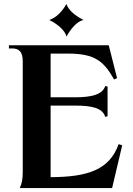

<svg xmlns="http://www.w3.org/2000/svg" viewBox="-20 -951 674 971"><path d="M80 0H547L598 -216L580 -222C533 -90 420 -56 236 -55V-417H360C441 -417 499 -406 512 -360L524 -363V-513L512 -516C499 -472 441 -459 360 -459H236V-680H323C461 -680 505 -641 557 -549L572 -556L530 -722H25V-706H43C78 -706 95 -686 95 -642V-84C95 -44 91 -24 80 0ZM316 -766C337 -804 370 -844 402 -850C360 -872 326 -899 316 -931C295 -893 264 -861 229 -850C270 -830 309 -798 316 -766Z"/></svg>

Font: Sinistre
Style: Bold
Weight: 700
Designer: Jules Durand
Foundry: Collletttivo
Version: Version 69.420;Glyphs 3.2 (3217)